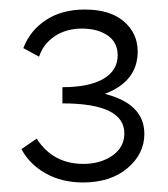

<svg xmlns="http://www.w3.org/2000/svg" viewBox="-20 -782 353 403"><path d="M200 -585Q283 -564 283 -501Q283 -459 247.5 -429Q212 -399 154 -399Q110 -399 76 -418Q42 -437 25 -469L57 -491Q91 -438 155 -438Q191 -438 216 -455.5Q241 -473 241 -502Q241 -565 111 -565V-599Q167 -599 197 -616.5Q227 -634 227 -666Q227 -693 206 -707.5Q185 -722 152 -722Q119 -722 95 -706Q71 -690 62 -663L29 -681Q43 -718 76.5 -740Q110 -762 158 -762Q211 -762 240 -737Q269 -712 269 -674Q269 -611 200 -585Z"/></svg>

Font: EauTestSC Semilight
Style: Regular
Weight: 300
Designer: Christian Thalmann (Catharsis Fonts)
Version: Version 0.001;PS 000.001;hotconv 1.0.88;makeotf.lib2.5.64775